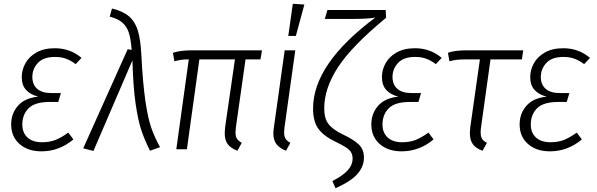

<svg xmlns="http://www.w3.org/2000/svg" viewBox="-20 -789 3156 1015"><path d="M39 -131Q39 -189 75 -230Q111 -271 182 -278Q140 -289 117.5 -314Q95 -339 95 -382Q95 -419 114 -454Q133 -489 172.5 -511.5Q212 -534 270 -534Q351 -534 411 -483L380 -450Q355 -469 329.5 -478.5Q304 -488 270 -488Q210 -488 180.5 -456.5Q151 -425 151 -382Q151 -342 176.5 -319.5Q202 -297 252 -297H302L288 -250H243Q164 -250 131 -216.5Q98 -183 98 -131Q98 -87 125.5 -62Q153 -37 202 -37Q243 -37 274 -49.5Q305 -62 341 -88L368 -52Q293 11 199 11Q127 11 83 -28Q39 -67 39 -131Z M727 -502Q735 -348 748.5 -256Q762 -164 779.5 -114Q797 -64 826 -11L773 8Q745 -48 727.5 -99.5Q710 -151 697 -240Q684 -329 680 -470L474 9L420 -5L655 -529L676 -525Q672 -581 661.5 -614.5Q651 -648 627.5 -669Q604 -690 560 -701L572 -744Q630 -730 662 -702.5Q694 -675 708.5 -628Q723 -581 727 -502Z M1227 -116Q1225 -96 1225 -89Q1225 -68 1232.5 -56Q1240 -44 1258 -34L1235 8Q1199 -6 1183.5 -27.5Q1168 -49 1168 -85Q1168 -94 1170 -116L1222 -475H1034L968 0H912L978 -475Q956 -475 940 -473Q924 -471 902 -465L894 -510Q917 -517 940.5 -520Q964 -523 1001 -523H1365L1357 -475H1278Z M1484 -116Q1482 -96 1482 -89Q1482 -68 1489.5 -56Q1497 -44 1515 -34L1492 8Q1457 -6 1441 -27.5Q1425 -49 1425 -84Q1425 -98 1428 -116L1485 -523H1541ZM1528 -769 1589 -765 1544 -599H1504Z M1737 168Q1791 141 1817.5 112Q1844 83 1844 49Q1844 21 1826.5 4Q1809 -13 1755 -39Q1692 -69 1663.5 -107.5Q1635 -146 1635 -215Q1635 -451 1964 -696Q1923 -689 1847 -689H1697L1711 -736H2019L2021 -695Q1840 -546 1767 -434Q1694 -322 1694 -216Q1694 -163 1716.5 -133.5Q1739 -104 1793 -78Q1852 -50 1878 -24Q1904 2 1904 44Q1904 90 1871 129Q1838 168 1754 206Z M1943 -131Q1943 -189 1979 -230Q2015 -271 2086 -278Q2044 -289 2021.5 -314Q1999 -339 1999 -382Q1999 -419 2018 -454Q2037 -489 2076.5 -511.5Q2116 -534 2174 -534Q2255 -534 2315 -483L2284 -450Q2259 -469 2233.5 -478.5Q2208 -488 2174 -488Q2114 -488 2084.5 -456.5Q2055 -425 2055 -382Q2055 -342 2080.5 -319.5Q2106 -297 2156 -297H2206L2192 -250H2147Q2068 -250 2035 -216.5Q2002 -183 2002 -131Q2002 -87 2029.5 -62Q2057 -37 2106 -37Q2147 -37 2178 -49.5Q2209 -62 2245 -88L2272 -52Q2197 11 2103 11Q2031 11 1987 -28Q1943 -67 1943 -131Z M2523 -116Q2521 -105 2521 -88Q2521 -67 2528.5 -55Q2536 -43 2554 -34L2531 8Q2495 -5 2479.5 -27Q2464 -49 2464 -85Q2464 -94 2466 -116L2517 -475H2445Q2415 -475 2396 -473Q2377 -471 2356 -465L2348 -510Q2368 -517 2392 -520Q2416 -523 2452 -523H2746L2739 -475H2573Z M2727 -131Q2727 -189 2763 -230Q2799 -271 2870 -278Q2828 -289 2805.5 -314Q2783 -339 2783 -382Q2783 -419 2802 -454Q2821 -489 2860.5 -511.5Q2900 -534 2958 -534Q3039 -534 3099 -483L3068 -450Q3043 -469 3017.5 -478.5Q2992 -488 2958 -488Q2898 -488 2868.5 -456.5Q2839 -425 2839 -382Q2839 -342 2864.5 -319.5Q2890 -297 2940 -297H2990L2976 -250H2931Q2852 -250 2819 -216.5Q2786 -183 2786 -131Q2786 -87 2813.5 -62Q2841 -37 2890 -37Q2931 -37 2962 -49.5Q2993 -62 3029 -88L3056 -52Q2981 11 2887 11Q2815 11 2771 -28Q2727 -67 2727 -131Z"/></svg>

Font: Fira Sans Condensed Light
Style: Italic
Weight: 300
Width: 3
Italic angle: -8°
Designer: Carrois Corporate & Edenspiekermann AG
Foundry: Carrois Corporate GbR & Edenspiekermann AG
Version: Version 4.203